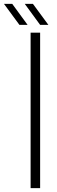

<svg xmlns="http://www.w3.org/2000/svg" viewBox="-90 -968 294 988"><path d="M67.5 0V-800H116.5V0ZM116.5 -840 37.5 -948H79.5L159 -840ZM10 -840 -69.5 -948H-27L52 -840Z"/></svg>

Font: Big Shoulders Text ExtraLight
Style: Regular
Weight: 250
Version: Version 2.002